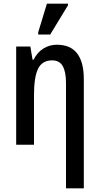

<svg xmlns="http://www.w3.org/2000/svg" viewBox="-20 -796 547 1056"><path d="M343 240V-339Q343 -401 325 -432.5Q307 -464 267 -464Q212 -464 189.5 -418Q167 -372 167 -274V0H69V-540H147L159 -468H165Q185 -508 218.5 -529Q252 -550 293 -550Q441 -550 441 -360V240ZM190 -606V-618L238 -776H354V-767L256 -606Z"/></svg>

Font: Noto Sans Condensed Medium
Style: Regular
Weight: 500
Width: 3
Designer: Monotype Design Team
Foundry: Monotype Imaging Inc.
Version: Version 2.013; ttfautohint (v1.8.4.7-5d5b)